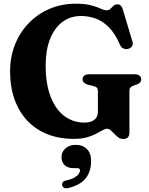

<svg xmlns="http://www.w3.org/2000/svg" viewBox="-20 -739 816 1048"><path d="M686.5 -16.6Q686.5 1.9 678 10.7Q669.6 19.4 652.3 19.4Q637.6 19.4 625.9 11Q614.3 2.6 604 -8.4Q593.8 -19.4 584.4 -27.8Q575 -36.2 565 -36.2Q553.6 -36.2 539.2 -27.8Q524.8 -19.4 504.3 -8.6Q483.8 2.2 454.4 10.6Q424.9 19 383.1 19Q301.2 19 236.7 -7.3Q172.1 -33.6 127.2 -82.3Q82.2 -130.9 58.6 -198.6Q35 -266.3 35 -349.5Q35 -429 62.1 -496.4Q89.1 -563.8 137.8 -613.6Q186.4 -663.5 251.6 -691.1Q316.8 -718.8 393.1 -718.8Q445.3 -718.8 477.8 -709.9Q510.2 -701 529.6 -691.9Q549 -682.8 561.4 -682.8Q575.1 -682.8 582.9 -691Q590.8 -699.2 599 -707.2Q607.3 -715.2 621.3 -715.2Q632.1 -715.2 639.2 -708.3Q646.4 -701.5 651.2 -685.1L703.3 -510.6Q707.4 -496.9 700.3 -486.2Q693.2 -475.5 679.5 -472.3Q665 -469.1 653.1 -474.6Q641.3 -480.1 634.8 -495Q608.4 -555.4 574.8 -589.6Q541.2 -623.7 502.5 -637.7Q463.8 -651.7 422 -651.7Q363.5 -651.7 320.1 -618.8Q276.8 -585.8 253 -525.5Q229.2 -465.1 229.2 -382.8Q229.2 -280.3 256.6 -210.5Q284.1 -140.7 331.9 -105.2Q379.8 -69.8 440.8 -69.8Q458.9 -69.8 472.7 -73.9Q486.4 -78.1 495.7 -85.6Q504.9 -93.1 509.6 -103.9Q514.3 -114.7 514.3 -127.9V-243.1Q514.3 -254.3 508.8 -260.1Q503.3 -265.9 486.7 -270.1L460.3 -276.6Q446.3 -280.4 438.5 -287.7Q430.7 -295 430.7 -306.1Q430.7 -318.9 439.9 -326.2Q449 -333.6 468 -333.6H713.1Q732.5 -333.6 741.6 -326.2Q750.7 -318.9 750.7 -306.5Q750.7 -295.8 744.9 -289.2Q739.1 -282.6 726.8 -277.8L711.4 -272.9Q699.2 -268.8 692.8 -262.3Q686.5 -255.9 686.5 -243.1ZM382.8 178.9Q349 178.9 332.4 161.9Q315.7 144.9 315.7 119.2Q315.7 89.1 338.1 70.3Q360.4 51.5 393.2 51.5Q430.8 51.5 454 74.2Q477.2 96.8 477.2 140.9Q477.2 197.5 447.5 234.6Q417.8 271.8 351.9 287.5Q338.1 290.6 329.9 286.2Q321.7 281.9 319.4 272.8Q317.1 264.2 321.9 256.8Q326.6 249.5 339.5 246.5Q368.1 240.2 384.8 230.9Q401.6 221.6 409.1 210.8Q416.7 200 416.7 190.4Q416.7 178.9 401.7 178.9Z"/></svg>

Font: Fraunces
Style: Regular
Weight: 900
Version: Version 1.000;[b76b70a41]